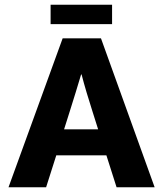

<svg xmlns="http://www.w3.org/2000/svg" viewBox="-20 -792 692 812"><path d="M454 -772V-690H194V-772ZM245 -630H407L634 0H473L430 -135H218L175 0H16ZM251 -245H395L371 -321Q359 -358 346.5 -400Q334 -442 325 -477H323Q313 -442 300 -401Q287 -360 275 -321Z"/></svg>

Font: Mukta Malar ExtraBold
Style: Regular
Weight: 800
Designer: Aadarsh Rajan, Girish Dalvi, Yashodeep Gholap
Foundry: Ek Type
Version: Version 2.538;PS 1.000;hotconv 16.6.51;makeotf.lib2.5.65220;